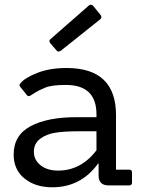

<svg xmlns="http://www.w3.org/2000/svg" viewBox="-20 -788 620 816"><path d="M529 0H442Q399 0 399 -42V-93H397Q324 8 202 8Q130 8 84 -29.5Q38 -67 38 -131Q38 -213 109.5 -251.5Q181 -290 306 -290H390V-302Q390 -427 260 -427Q199 -427 172 -415.5Q145 -404 133.5 -397Q122 -390 116 -386Q101 -374 94 -384L66 -419Q59 -427 68 -435Q85 -457 138 -478Q191 -499 263 -499Q473 -499 473 -299V-67H529Q541 -67 541 -55V-12Q541 0 529 0ZM390 -230H311Q253 -230 215 -224Q177 -218 150.5 -198Q124 -178 124 -143Q124 -108 152.5 -85.5Q181 -63 227 -63Q324 -63 390 -149ZM238 -572Q233 -569 228 -569Q223 -569 219 -575L194 -604Q190 -609 190 -614Q190 -619 196 -623L357 -764Q361 -768 366 -768Q371 -768 376 -763L407 -725Q411 -720 411 -715.5Q411 -711 406 -706Z"/></svg>

Font: Sanchez
Style: Regular
Weight: 400
Designer: Daniel Hernández
Foundry: LatinoType
Version: Version 1.001